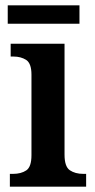

<svg xmlns="http://www.w3.org/2000/svg" viewBox="-20 -700 358 720"><path d="M17 0V-48H29Q59 -48 78.5 -61Q98 -74 98 -118V-420Q98 -462 78.5 -475Q59 -488 30 -488H20V-536H222V-120Q222 -75 242 -61.5Q262 -48 292 -48H303V0ZM9 -611V-680H278V-611Z"/></svg>

Font: Noto Serif Ethiopic SemiCondensed SemiBold
Style: Regular
Weight: 600
Width: 4
Designer: Monotype Design Team
Foundry: Monotype Imaging Inc.
Version: Version 2.102; ttfautohint (v1.8.4.7-5d5b)